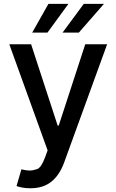

<svg xmlns="http://www.w3.org/2000/svg" viewBox="-20 -776 606 1000"><path d="M138.5 204.5Q114.7 204.5 95.2 200.8Q75.6 197.1 66.1 192.8L91.6 105.8Q115.1 112.2 134.6 112.2Q151.3 112.2 172.9 104.9Q194.6 97.7 214.8 43.3L228 7.1L28.4 -545.5H142L280.2 -122.2H285.9L424 -545.5H538L313.2 72.8Q289.4 137.1 246.8 170.8Q204.2 204.5 138.5 204.5ZM390.6 -606.2H305.8L416.2 -755.7H521.3ZM227.3 -606.2H147.7L232.2 -755.7H336.3Z"/></svg>

Font: Linik Sans Medium
Style: Regular
Weight: 500
Designer: Rasmus Andersson (font), Cristiano Sobral (main changes)
Foundry: rsms
Version: Version 3.018;June 1, 2022;FontCreator 14.0.0.2814 64-bit; t